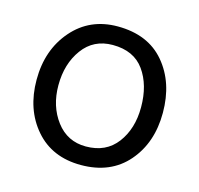

<svg xmlns="http://www.w3.org/2000/svg" viewBox="-83 -602 727 700"><g transform="rotate(15 281.0 -252.5)"><path d="M519 -252Q519 -139 455 -65Q391 9 279 9Q170 9 106.5 -64.5Q43 -138 43 -250Q43 -363 108.5 -438.5Q174 -514 279 -514Q394 -514 456.5 -440Q519 -366 519 -252ZM125 -251Q125 -172 167 -116.5Q209 -61 279 -61Q355 -61 396 -115.5Q437 -170 437 -251Q437 -335 398 -389.5Q359 -444 279 -444Q207 -444 166 -388Q125 -332 125 -251Z"/></g></svg>

Font: Hind Siliguri
Style: Regular
Weight: 400
Designer: Jyotish Sonowal
Foundry: Indian Type Foundry
Version: Version 1.001;PS 1.0;hotconv 1.0.86;makeotf.lib2.5.63406; tt